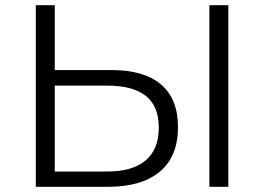

<svg xmlns="http://www.w3.org/2000/svg" viewBox="-20 -720 1018 740"><path d="M394 -59Q491 -59 541.5 -102Q592 -145 592 -228Q592 -311 542 -350.5Q492 -390 394 -390H191V-59ZM411 -450Q535 -450 600.5 -394.5Q666 -339 666 -230Q666 -117 596 -58.5Q526 0 396 0H118V-700H191V-450ZM787 0V-700H860V0Z"/></svg>

Font: Modern
Style: Small
Weight: 400
Designer: Julieta Ulanovsky
Foundry: Julieta Ulanovsky
Version: Version 8.000